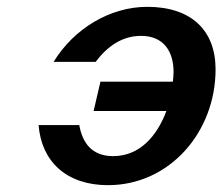

<svg xmlns="http://www.w3.org/2000/svg" viewBox="-20 -529 651 562"><path d="M93 -163C101 -57 174 13 296 13C477 13 611 -143 611 -326C611 -440 540 -509 411 -509C302 -509 196 -445 137 -348H260C294 -393 337 -424 393 -424C460 -424 488 -377 488 -319C488 -309 487 -299 486 -290H274L254 -204H467C440 -132 390 -72 311 -72C247 -72 221 -113 212 -163Z"/></svg>

Font: Perun SemiBold Italic
Style: Regular
Weight: 400
Italic angle: -12°
Foundry: Copyright (c) Stefan Peev, Context Ltd, 2016
Version: Version 1.026